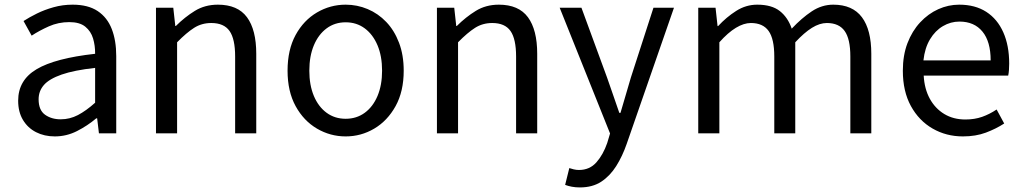

<svg xmlns="http://www.w3.org/2000/svg" viewBox="-20 -577 4430 831"><path d="M217.2 13.4Q171.9 13.4 136.1 -4.9Q100.2 -23.2 79.4 -57.9Q58.6 -92.5 58.6 -141.3Q58.6 -230.1 138.5 -277.5Q218.3 -325 391.7 -344.2Q392.1 -379.4 382.8 -410.5Q373.5 -441.7 349.2 -461.5Q324.9 -481.3 280 -481.3Q232.6 -481.3 191.1 -462.8Q149.7 -444.3 117 -422.7L81.9 -486Q107 -502.3 139.8 -518.5Q172.6 -534.7 211.9 -545.7Q251.1 -556.8 294.5 -556.8Q361.2 -556.8 402.8 -529.1Q444.3 -501.4 463.7 -451.5Q483.1 -401.6 483.1 -334V0H408.2L400.5 -64.9H396.7Q358.6 -32.7 313.3 -9.7Q267.9 13.4 217.2 13.4ZM242.8 -60.6Q282 -60.6 317.3 -79Q352.5 -97.4 391.7 -132.4V-283.2Q300.7 -273.1 246.8 -254.3Q193 -235.5 170 -209.1Q147.1 -182.6 147.1 -147.4Q147.1 -100.4 174.9 -80.5Q202.6 -60.6 242.8 -60.6Z M655.1 0V-543.4H730L738.7 -464.5H741.1Q779.8 -503.1 823.3 -529.9Q866.9 -556.8 923.1 -556.8Q1008.8 -556.8 1049 -502.4Q1089.1 -448 1089.1 -344.1V0H997.7V-332.4Q997.7 -408.5 973.5 -442.9Q949.3 -477.4 894.5 -477.4Q852.9 -477.4 820 -456.4Q787.2 -435.5 746.5 -394V0Z M1476.1 13.4Q1409.6 13.4 1352 -20.3Q1294.4 -54 1259.5 -117.6Q1224.6 -181.2 1224.6 -271Q1224.6 -361.9 1259.5 -425.7Q1294.4 -489.4 1352 -523.1Q1409.6 -556.8 1476.1 -556.8Q1525.9 -556.8 1571.3 -537.7Q1616.7 -518.6 1651.8 -481.9Q1686.8 -445.3 1707 -392.1Q1727.3 -338.9 1727.3 -271Q1727.3 -181.2 1692.1 -117.6Q1656.8 -54 1599.7 -20.3Q1542.7 13.4 1476.1 13.4ZM1476.1 -62.9Q1523.2 -62.9 1558.7 -88.9Q1594.2 -114.9 1614 -161.8Q1633.7 -208.7 1633.7 -271Q1633.7 -333.8 1614 -380.8Q1594.2 -427.8 1558.7 -454.2Q1523.2 -480.5 1476.1 -480.5Q1429.1 -480.5 1393.6 -454.2Q1358.1 -427.8 1338.4 -380.8Q1318.8 -333.8 1318.8 -271Q1318.8 -208.7 1338.4 -161.8Q1358.1 -114.9 1393.6 -88.9Q1429.1 -62.9 1476.1 -62.9Z M1871.1 0V-543.4H1946L1954.7 -464.5H1957.1Q1995.8 -503.1 2039.3 -529.9Q2082.9 -556.8 2139.1 -556.8Q2224.8 -556.8 2265 -502.4Q2305.1 -448 2305.1 -344.1V0H2213.7V-332.4Q2213.7 -408.5 2189.5 -442.9Q2165.3 -477.4 2110.5 -477.4Q2068.9 -477.4 2036 -456.4Q2003.2 -435.5 1962.5 -394V0Z M2489.9 234.2Q2471.1 234.2 2455.1 231.2Q2439.2 228.2 2426 223.2L2444 150.5Q2452 153.3 2463.2 156Q2474.5 158.7 2485.7 158.7Q2532.2 158.7 2561.5 125.4Q2590.8 92 2608.1 41.9L2620.4 0.7L2402.4 -543.4H2496.6L2607.4 -241.5Q2620.4 -205.6 2633.7 -165.9Q2647.1 -126.2 2660.5 -88.4H2665.5Q2676.6 -125.8 2688.2 -165.5Q2699.8 -205.2 2710.5 -241.5L2808.2 -543.4H2897L2692.5 45.5Q2674 99 2647.1 141.7Q2620.2 184.4 2582.4 209.3Q2544.5 234.2 2489.9 234.2Z M3002.1 0V-543.4H3077L3085.7 -464.1H3088.1Q3123.7 -502.7 3166.2 -529.7Q3208.6 -556.8 3257.4 -556.8Q3320.1 -556.8 3355.2 -529.1Q3390.2 -501.5 3406.7 -453Q3449.8 -498.9 3493.4 -527.9Q3536.9 -556.8 3586.6 -556.8Q3669.8 -556.8 3710.5 -502.4Q3751.1 -448 3751.1 -344.1V0H3660.4V-332.4Q3660.4 -408.5 3635.7 -442.9Q3611.1 -477.4 3558.8 -477.4Q3527.6 -477.4 3494.2 -456.6Q3460.8 -435.9 3422 -394V0H3331.2V-332.4Q3331.2 -408.5 3306.7 -442.9Q3282.2 -477.4 3229.9 -477.4Q3199.3 -477.4 3165 -456.6Q3130.7 -435.9 3093.5 -394V0Z M4147.7 13.4Q4075.5 13.4 4016.4 -20.6Q3957.3 -54.6 3922.4 -118.2Q3887.6 -181.9 3887.6 -271Q3887.6 -337.5 3907.6 -390.1Q3927.7 -442.7 3962.5 -480.1Q3997.4 -517.6 4041 -537.2Q4084.6 -556.8 4131.4 -556.8Q4200.6 -556.8 4248.8 -525.7Q4297 -494.5 4322.4 -437.1Q4347.9 -379.7 4347.9 -301.7Q4347.9 -287.4 4346.9 -274.1Q4346 -260.7 4343.6 -249.7H3977.9Q3981 -192.4 4004.3 -149.8Q4027.7 -107.2 4067.1 -83.5Q4106.4 -59.8 4158.3 -59.8Q4197.8 -59.8 4230.5 -71.2Q4263.1 -82.7 4293.5 -103.1L4326.3 -42.5Q4290.8 -19.4 4247 -3Q4203.2 13.4 4147.7 13.4ZM3976.7 -315.5H4267.7Q4267.7 -397.1 4232.2 -440.3Q4196.8 -483.6 4132.5 -483.6Q4094.5 -483.6 4061.1 -463.9Q4027.7 -444.3 4005.2 -406.9Q3982.7 -369.6 3976.7 -315.5Z"/></svg>

Font: Noto Sans KR Thin
Style: Regular
Weight: 100
Designer: Ryoko NISHIZUKA 西塚涼子 (kana, bopomofo & ideographs); Paul D. Hunt (Latin, Greek & Cyrillic); Sandoll Communications 산돌커뮤니
Foundry: Adobe
Version: Version 2.004-H2;hotconv 1.0.118;makeotfexe 2.5.65603